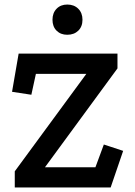

<svg xmlns="http://www.w3.org/2000/svg" viewBox="-20 -825 595 845"><path d="M62 -589H497V-524L178 -89H400L437 -189L522 -161L467 0H45V-71L360 -500H138L118 -408L33 -421ZM276 -805Q306 -805 324.5 -786.5Q343 -768 343 -738Q343 -708 324.5 -690Q306 -672 276 -672Q247 -672 229 -690Q211 -708 211 -738Q211 -768 229 -786.5Q247 -805 276 -805Z"/></svg>

Font: Podkova SemiBold
Style: Regular
Weight: 600
Designer: Ilya Yudin
Foundry: Cyreal (www.cyreal.org)
Version: Version 2.103